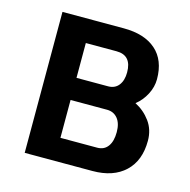

<svg xmlns="http://www.w3.org/2000/svg" viewBox="-82 -607 664 671"><g transform="rotate(15 250.0 -271.0)"><path d="M469 -168Q469 -96 426.5 -56Q384 -16 309 -16H64V-526H286Q361 -526 402.5 -489.5Q444 -453 444 -384Q444 -356 430 -329Q416 -302 393 -284Q426 -267 447.5 -237.5Q469 -208 469 -168ZM285 -316Q310 -316 323.5 -333.5Q337 -351 337 -380Q337 -442 282 -442H171V-316ZM356 -169Q356 -201 341.5 -218.5Q327 -236 303 -236H171V-99H304Q329 -99 342.5 -117.5Q356 -136 356 -169Z"/></g></svg>

Font: D2Coding ligature
Style: Bold
Weight: 700
Monospace: yes
Designer: Yong-Rak Park; Jeong-Hwan Yoon; Sang-Min Lee;
Foundry: NHN Corporation
Version: Version 1.3.2; Build 20180524